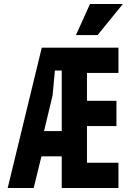

<svg xmlns="http://www.w3.org/2000/svg" viewBox="-20 -938 640 958"><path d="M571 -574H414V-435H561V-309H414V-126H571V0H288V-158H186.8L148 0H18.4L188.4 -700H571ZM288 -284V-586H254L242.4 -462.2L199.8 -284ZM593 -918 467 -763H359L429 -918Z"/></svg>

Font: Fliege Mono Thin
Style: Regular
Weight: 100
Version: Version 0.020;Glyphs 3.3 (3306)